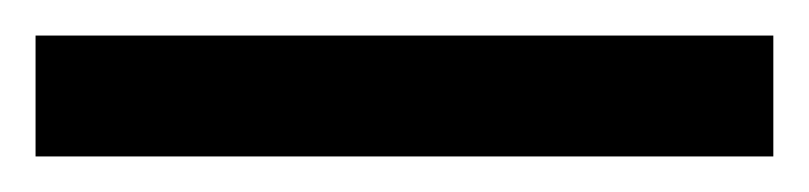

<svg xmlns="http://www.w3.org/2000/svg" viewBox="-22 70 455 108"><path d="M-2 90H413V158H-2Z"/></svg>

Font: tamil15
Style: Book
Weight: 400
Designer: Jelle Bosma - Monotype Design Team
Foundry: Monotype Imaging Inc.
Version: Version 2.003